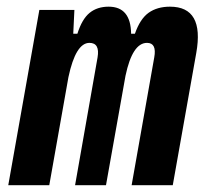

<svg xmlns="http://www.w3.org/2000/svg" viewBox="-20 -547 626 567"><path d="M199.7 -517.6 196.3 -447.3H208.5Q222.2 -490.7 244.6 -509Q267.1 -527.3 300.8 -527.3Q366.2 -527.3 367.2 -447.3H378.4Q393.6 -491.2 418.9 -509.3Q444.3 -527.3 481.9 -527.3Q584 -527.3 559.6 -390.6L490.2 0H368.7L435.5 -377.4Q443.4 -420.4 414.1 -420.4Q371.1 -420.4 350.6 -323.2L293 0H201.7L268.1 -377.4Q275.4 -420.4 244.1 -420.4Q203.6 -420.4 182.1 -319.3L125.5 0H4.4L96.2 -517.6Z"/></svg>

Font: Cascadia Code PL SemiBold
Style: Italic
Weight: 600
Italic angle: -10°
Monospace: yes
Designer: Aaron Bell
Foundry: Saja Typeworks
Version: Version 2404.023; ttfautohint (v1.8.4)